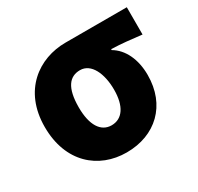

<svg xmlns="http://www.w3.org/2000/svg" viewBox="-129 -722 918 890"><g transform="rotate(-30 330.0 -277.5)"><path d="M311 14C465 14 574 -87 574 -249C574 -333 542 -400 487 -432V-437C546 -435 585 -430 647 -423V-569H319C176 -569 40 -474 40 -278C40 -89 161 14 311 14ZM313 -130C256 -130 222 -183 222 -278C222 -384 257 -425 313 -425C372 -425 405 -355 405 -268C405 -180 371 -130 313 -130Z"/></g></svg>

Font: Noto Sans JP Black
Style: Regular
Weight: 900
Designer: Ryoko NISHIZUKA  (kana, bopomofo & ideographs); Paul D. Hunt (Latin, Greek & Cyrillic); Sandoll Communications , Soo-you
Foundry: Adobe
Version: Version 2.002;hotconv 1.0.116;makeotfexe 2.5.65601